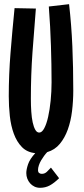

<svg xmlns="http://www.w3.org/2000/svg" viewBox="-20 -727 402 920"><path d="M263.2 127Q239.7 149.9 218.8 161.4Q197.8 172.9 171.9 172.9Q157.2 172.9 145 167Q132.8 161.1 124.3 151.4Q115.7 141.6 110.8 128.9Q106 116.2 106 102.1Q106 85.4 114.3 60.5Q122.6 35.6 148.9 6.8Q109.9 2.9 85.2 -22.2Q60.5 -47.4 46.4 -85.7Q32.2 -124 27.1 -171.1Q22 -218.3 22 -266.1Q22 -367.7 30.3 -471.9Q38.6 -576.2 49.8 -688L151.9 -686Q143.1 -581.1 135.5 -474.1Q127.9 -367.2 127.9 -253.9Q127.9 -221.2 129.9 -191.9Q131.8 -162.6 136.7 -140.4Q141.6 -118.2 149.2 -105Q156.7 -91.8 168 -91.8Q181.2 -91.8 192.1 -112.5Q203.1 -133.3 210.7 -167.2Q218.3 -201.2 222.7 -244.6Q227.1 -288.1 227.1 -333Q227.1 -376 226.3 -419.4Q225.6 -462.9 224.1 -507.6Q222.7 -552.2 220.2 -598.9Q217.8 -645.5 213.9 -695.8L311 -707Q322.3 -607.4 326.7 -505.6Q331.1 -403.8 331.1 -293Q331.1 -243.2 325.2 -194.8Q319.3 -146.5 304.9 -106.4Q290.5 -66.4 266.6 -37.6Q242.7 -8.8 206.1 2Q198.7 9.8 191.2 20Q183.6 30.3 177 41.5Q170.4 52.7 166.3 64.9Q162.1 77.1 162.1 88.9Q162.1 97.2 167.2 101.6Q172.4 106 180.2 106Q194.3 106 204.6 96.2Q214.8 86.4 224.1 76.2Z"/></svg>

Font: Mouse Memoirs
Style: Regular
Weight: 400
Version: Version 1.000